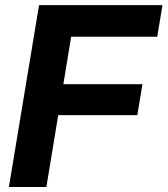

<svg xmlns="http://www.w3.org/2000/svg" viewBox="-20 -748 670 768"><path d="M15.6 0 136.2 -727.5H629.9L608.9 -601.1H264.6L233.4 -411.1H549.8L529.3 -287.6H212.9L165.5 0Z"/></svg>

Font: Inter 24pt
Style: Bold Italic
Weight: 700
Italic angle: -9.3988°
Version: Version 4.001;git-66647c0bb